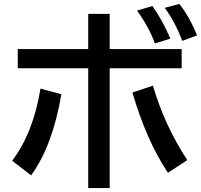

<svg xmlns="http://www.w3.org/2000/svg" viewBox="-20 -899 1030 982"><path d="M431.2 -828.1H541V-647.9H909.2V-549.8H541V63H431.2V-549.8H70.8V-647.9H431.2ZM42 -77.1Q149.9 -218.3 187 -445.8L293.9 -417Q249 -153.3 139.2 -2ZM838.9 -15.1Q729 -180.2 657.2 -425.8L762.2 -460.9Q821.8 -256.8 938 -80.1ZM772 -676.8Q745.6 -753.4 681.2 -845.2L759.8 -868.2Q814.9 -789.1 851.1 -701.2ZM912.1 -689.9Q877 -784.2 822.8 -858.9L897 -878.9Q949.2 -814 987.8 -717.8Z"/></svg>

Font: BIZ UDPGothic
Style: Bold
Weight: 700
Designer: TypeBank Co., Ltd.
Foundry: Morisawa Inc.
Version: Version 1.051